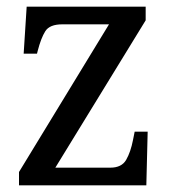

<svg xmlns="http://www.w3.org/2000/svg" viewBox="-20 -556 513 576"><path d="M37 0V-40L307 -483H167Q129 -483 116 -462.5Q103 -442 93 -403L91 -395H51L60 -536H417V-495L146 -53H311Q345 -53 358.5 -76.5Q372 -100 379 -136L384 -161H423L419 0Z"/></svg>

Font: Noto Serif Khmer SemiCondensed
Style: Regular
Weight: 400
Width: 4
Designer: Danh Hong and the Monotype Design Team
Foundry: Monotype Imaging Inc.
Version: Version 2.004